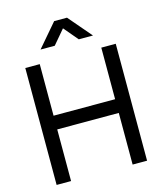

<svg xmlns="http://www.w3.org/2000/svg" viewBox="-135 -1044 967 1142"><g transform="rotate(-15 348.5 -472.5)"><path d="M70 0H159V-318H538V0H627V-720H538V-402.5H159V-720H70ZM186 -802.5H273.5L347.5 -890L421.5 -802.5H509L387 -945H308Z"/></g></svg>

Font: Eudonet Medium
Style: Regular
Weight: 500
Designer: Mikhail Sharanda
Foundry: Mikhail Sharanda
Version: Version 4.503;Glyphs 3.1.2 (3151)